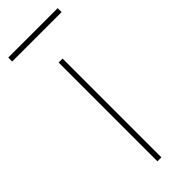

<svg xmlns="http://www.w3.org/2000/svg" viewBox="-218 -664 687 687"><g transform="rotate(-45 126.0 -320.0)"><path d="M1.2 -620V-640H251.2V-620ZM116.2 0V-500H136.2V0Z"/></g></svg>

Font: Now Thin
Style: Regular
Weight: 250
Designer: Alfredo Marco Pradil
Foundry: Alfredo Marco Pradil
Version: Version 1.002;PS 001.002;hotconv 1.0.88;makeotf.lib2.5.64775